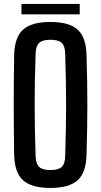

<svg xmlns="http://www.w3.org/2000/svg" viewBox="-20 -916 497 944"><path d="M228 8Q134.5 8 93 -30Q51.5 -68 49.5 -156Q48.5 -224 48 -284Q47.5 -344 47.5 -401.5Q47.5 -459 48 -518.5Q48.5 -578 49.5 -644.5Q51.5 -732 93 -770Q134.5 -808 228 -808Q320.5 -808 362 -770Q403.5 -732 405.5 -644.5Q407.5 -577.5 408.5 -518Q409.5 -458.5 409.5 -401Q409.5 -343.5 408.5 -283.8Q407.5 -224 405.5 -156Q403.5 -68 362 -30Q320.5 8 228 8ZM228 -80Q267.5 -80 283.8 -95.5Q300 -111 300.5 -150.5Q302.5 -219 303.8 -280.2Q305 -341.5 305 -400.2Q305 -459 303.8 -520.2Q302.5 -581.5 300.5 -650Q300 -689 283.8 -704.8Q267.5 -720.5 228 -720.5Q188.5 -720.5 172.2 -704.8Q156 -689 155 -650Q152.5 -582.5 151.5 -521.8Q150.5 -461 150.5 -402.2Q150.5 -343.5 151.5 -281.8Q152.5 -220 155 -150.5Q156 -111 172.2 -95.5Q188.5 -80 228 -80ZM85.5 -896.5H372V-845.5H85.5Z"/></svg>

Font: Big Shoulders Medium
Style: Regular
Weight: 500
Designer: Patric King
Foundry: XO Type Co
Version: Version 2.002